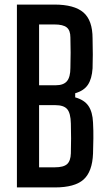

<svg xmlns="http://www.w3.org/2000/svg" viewBox="-20 -820 468 840"><path d="M54 0V-800H218Q305 -800 345 -765.5Q385 -731 385 -652Q386 -611 386 -581Q386 -551 385 -521Q382 -475 364.5 -449Q347 -423 309 -412V-394Q349 -383 367 -356.5Q385 -330 387 -284Q389 -246 388.5 -215.5Q388 -185 387 -148Q384 -69 345.5 -34.5Q307 0 220 0ZM151 -447H224Q258 -447 273 -465Q288 -483 288 -523Q289 -559 289 -589.5Q289 -620 288 -656Q288 -687 272 -700Q256 -713 218 -713H151ZM151 -88H220Q258 -88 273.5 -102Q289 -116 290 -149Q292 -215 290 -280Q289 -325 274 -342.5Q259 -360 222 -360H151Z"/></svg>

Font: Big Shoulders Text SemiBold
Style: Regular
Weight: 600
Designer: Patric King
Foundry: XO Type Co
Version: Version 1.000; ttfautohint (v1.8.2)